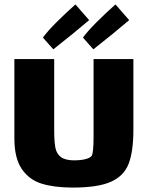

<svg xmlns="http://www.w3.org/2000/svg" viewBox="-20 -837 668 868"><path d="M321 -817 383 -746Q354 -721 305.5 -681.5Q257 -642 221 -614L174 -667Q194 -695 236 -737Q278 -779 321 -817ZM502 -817 564 -746Q535 -721 486.5 -681.5Q438 -642 402 -614L355 -667Q375 -695 417 -737Q459 -779 502 -817ZM583 -570V-251Q583 -152 561.5 -96.5Q540 -41 481 -15Q422 11 309 11Q226 11 169 -6.5Q112 -24 78.5 -73Q45 -122 45 -211V-570H225V-249Q225 -196 230.5 -168.5Q236 -141 256 -126.5Q276 -112 317 -112Q342 -112 364 -117Q386 -122 394 -132Q403 -144 403 -219V-570Z"/></svg>

Font: Lalezar
Style: Regular
Weight: 400
Designer: Borna Izadpanah
Foundry: Borna Izadpanah
Version: Version 1.004